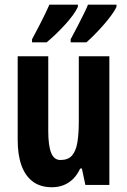

<svg xmlns="http://www.w3.org/2000/svg" viewBox="-20 -786 541 816"><path d="M444.8 -546.9V0H342.8L328.1 -69.8H320.8Q308.6 -43.5 291 -25.9Q273.4 -8.3 250.7 0.7Q228 9.8 200.2 9.8Q151.9 9.8 119.6 -14.2Q87.4 -38.1 71.3 -82.8Q55.2 -127.4 55.2 -189.9V-546.9H185.1V-229Q185.1 -167.5 197.3 -136.7Q209.5 -106 236.8 -106Q269.5 -106 286.1 -125Q302.7 -144 308.8 -180.7Q314.9 -217.3 314.9 -269V-546.9ZM475.1 -766.1V-756.8Q468.3 -741.7 453.6 -721.7Q439 -701.7 420.4 -680.4Q401.9 -659.2 382.6 -639.6Q363.3 -620.1 347.2 -606H280.3V-619.1Q296.9 -649.9 311.5 -678.2Q326.2 -706.5 337.4 -729.5Q348.6 -752.4 354 -766.1ZM311 -766.1V-756.8Q303.7 -740.7 289.6 -721.4Q275.4 -702.1 257.1 -681.9Q238.8 -661.6 218.5 -642.1Q198.2 -622.6 178.2 -606H116.2V-619.1Q133.3 -650.9 147.9 -679.2Q162.6 -707.5 173.3 -730Q184.1 -752.4 189.9 -766.1Z"/></svg>

Font: Open Sans Condensed
Style: Regular
Weight: 400
Width: 3
Designer: Monotype Design Team
Foundry: Monotype Imaging Inc.
Version: Version 3.000